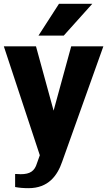

<svg xmlns="http://www.w3.org/2000/svg" viewBox="-29 -770 560 1003"><path d="M-9 -528 179 41 164 83C152 123 129 140 79 140C73 140 66 139 58 139H50V207C71 211 93 213 120 213C224 213 271 147 296 74L511 -528H343L251 -192L159 -528ZM172 -584H304L453 -750H279Z"/></svg>

Font: Aerodynamic
Style: Bd
Weight: 500
Designer: Google
Version: Version 2.000980; 2014